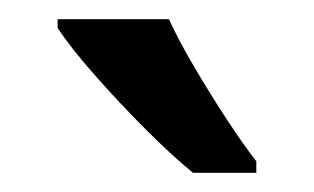

<svg xmlns="http://www.w3.org/2000/svg" viewBox="-20 -786 327 200"><path d="M156 -766Q166 -744 182.5 -716Q199 -688 216 -662Q233 -636 247 -618V-606H181Q160 -623 132 -651Q104 -679 78.5 -708Q53 -737 40 -757V-766Z"/></svg>

Font: Noto Sans Ethiopic Condensed Medium
Style: Regular
Weight: 500
Width: 3
Designer: Monotype Design Team
Foundry: Monotype Imaging Inc.
Version: Version 2.102; ttfautohint (v1.8.4.7-5d5b)